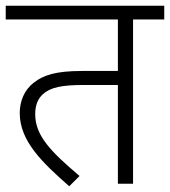

<svg xmlns="http://www.w3.org/2000/svg" viewBox="-20 -642 594 671"><path d="M445 -574H554V-622H0V-574H392V-394H268C176 -394 132 -380 98 -353C64 -327 49 -287 49 -247C49 -148 129 -73 222 9L258 -27C159 -111 103 -167 103 -243C103 -278 115 -299 129 -312C156 -337 196 -345 274 -345H392V0H445Z"/></svg>

Font: Noto Sans Devanagari UI Light
Style: Regular
Weight: 300
Designer: Jelle Bosma - Monotype Design Team
Foundry: Monotype Imaging Inc.
Version: Version 2.004